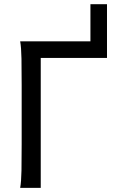

<svg xmlns="http://www.w3.org/2000/svg" viewBox="-20 -914 567 934"><path d="M500.5 -632.3H178.2V0H78.1Q83.5 -29.3 84.5 -84.7Q85.4 -140.1 85.4 -212.4V-500.5Q85.4 -572.8 84.5 -628.2Q83.5 -683.6 78.1 -712.9H419.9V-893.6H500.5Z"/></svg>

Font: Andika Cyr
Style: Regular
Weight: 400
Designer: Victor Gaultney, Annie Olsen, Julie Remington, Don Collingsworth, Eric Hays, Becca Hirsbrunner
Foundry: SIL International
Version: Version 5.000